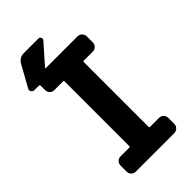

<svg xmlns="http://www.w3.org/2000/svg" viewBox="-263 -948 1025 1025"><g transform="rotate(-45 250.0 -435.0)"><path d="M405.3 -730.5Q419.9 -730.5 430.2 -720.2Q440.4 -710 440.4 -695.3V-650.4Q440.4 -635.7 430.2 -625.5Q419.9 -615.2 405.3 -615.2H336.9Q332 -615.2 332 -610.4V-120.1Q332 -115.2 336.9 -115.2H405.3Q419.9 -115.2 430.2 -105Q440.4 -94.7 440.4 -80.1V-35.2Q440.4 -20.5 430.2 -10.3Q419.9 0 405.3 0H115.2Q100.6 0 90.3 -9.8Q80.1 -19.5 80.1 -35.2V-80.1Q80.1 -94.7 89.8 -105Q99.6 -115.2 115.2 -115.2H182.6Q186.5 -115.2 186.5 -120.1V-610.4Q186.5 -615.2 182.6 -615.2H115.2Q100.6 -615.2 90.3 -625Q80.1 -634.8 80.1 -650.4V-684.6Q80.1 -689.5 75.2 -690.4H40Q28.3 -690.4 22 -700.7Q15.6 -710.9 22.5 -720.7L87.9 -838.9Q105.5 -870.1 139.6 -870.1H250Q259.8 -870.1 263.7 -860.8Q267.6 -851.6 260.7 -843.8L164.1 -734.4Q163.1 -733.4 163.6 -731.9Q164.1 -730.5 166 -730.5Z"/></g></svg>

Font: Rounded-L Mgen+ 1m bold
Style: Bold
Weight: 700
Designer: [Source Han Sans]
Ryoko NISHIZUKA  (kana & ideographs); Paul D. Hunt (Latin, Greek & Cyrillic); Wenlong ZHANG  (bopomofo
Version: Version 1.059.20150602